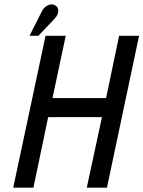

<svg xmlns="http://www.w3.org/2000/svg" viewBox="-20 -865 661 885"><path d="M469 -413H222L283 -700H190L41 0H134L202 -325H450L380 0H473L621 -700H529ZM230 -777Q241 -788 245.5 -799.5Q250 -811 248 -822Q246 -833 236 -839Q224 -847 211.5 -844Q199 -841 189 -833Q179 -825 173 -813L116 -700H157Z"/></svg>

Font: Advent Pro SemiBold
Style: Italic
Weight: 600
Italic angle: -12°
Version: Version 3.000